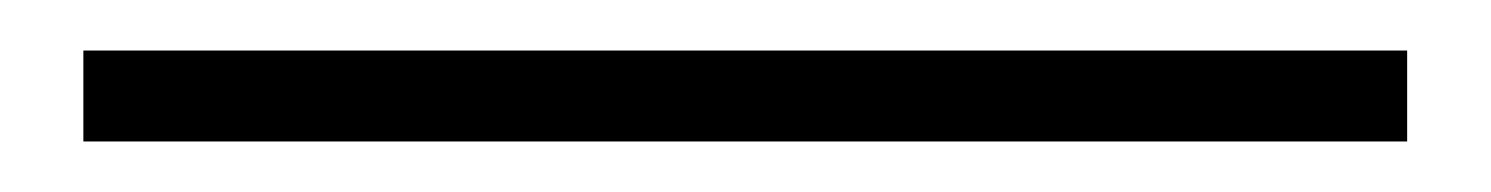

<svg xmlns="http://www.w3.org/2000/svg" viewBox="-20 70 590 76"><path d="M13 126V90H537V126Z"/></svg>

Font: Noto Sans SC Thin Thin
Style: Regular
Weight: 250
Version: Version 2.004-H2;hotconv 1.0.118;makeotfexe 2.5.65603